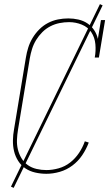

<svg xmlns="http://www.w3.org/2000/svg" viewBox="-20 -832 540 928"><path d="M204 8Q177 8 150.5 2Q124 -4 103 -18Q82 -32 68 -54Q54 -76 48 -101Q42 -126 42.5 -153.5Q43 -181 48 -208L105 -553Q109 -578 116.5 -602Q124 -626 137.5 -648.5Q151 -671 170 -690Q189 -709 212 -721Q235 -733 260 -738Q285 -743 310 -743Q335 -743 359 -737.5Q383 -732 402.5 -719Q422 -706 435 -686.5Q448 -667 453 -644L468 -735H488L458 -554H438Q444 -586 441 -618.5Q438 -651 421.5 -676Q405 -701 375.5 -713Q346 -725 314 -725Q291 -725 268 -720.5Q245 -716 223.5 -705Q202 -694 184.5 -676.5Q167 -659 154.5 -638.5Q142 -618 135 -595.5Q128 -573 124 -550L67 -205Q63 -181 62 -156.5Q61 -132 66.5 -109.5Q72 -87 84 -67Q96 -47 114.5 -34Q133 -21 156.5 -15.5Q180 -10 204 -10Q233 -10 263.5 -18.5Q294 -27 319 -46.5Q344 -66 362 -93Q380 -120 390 -149L409 -143Q397 -111 377.5 -82Q358 -53 330 -32Q302 -11 269 -1.5Q236 8 204 8ZM46 76 33 70 463 -812 476 -806Z"/></svg>

Font: Iosevka Slab Thin
Style: Italic
Weight: 100
Italic angle: -9°
Monospace: yes
Designer: Belleve Invis
Foundry: Belleve Invis
Version: Version 11.1.1; ttfautohint (v1.8.3)